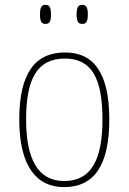

<svg xmlns="http://www.w3.org/2000/svg" viewBox="-20 -757 527 787"><path d="M317 -659C332 -659 340 -667 340 -698C340 -729 332 -737 317 -737C302 -737 294 -729 294 -698C294 -667 302 -659 317 -659ZM166 -659C182 -659 189 -667 189 -698C189 -729 182 -737 166 -737C151 -737 144 -729 144 -698C144 -667 151 -659 166 -659ZM243 10C364 10 428 -77 428 -267C428 -455 366 -542 247 -542C121 -542 59 -453 59 -267C59 -78 128 10 243 10ZM243 -15C135 -15 87 -106 87 -267C87 -433 132 -517 246 -517C355 -517 400 -437 400 -267C400 -111 359 -15 243 -15Z"/></svg>

Font: Noto Serif Sinhala SemiCondensed Thin
Style: Regular
Weight: 100
Width: 4
Designer: Jelle Bosma - Monotype Design Team
Foundry: Monotype Imaging Inc.
Version: Version 2.007